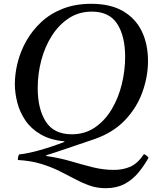

<svg xmlns="http://www.w3.org/2000/svg" viewBox="-20 -731 828 1008"><path d="M477 -1Q409 22 368 36Q327 50 304.5 57.5Q282 65 270 69Q258 73 248.5 76Q239 79 223 84V88Q292 98 351.5 115.5Q411 133 466.5 147Q522 161 578 161Q625 161 663.5 144.5Q702 128 736 78Q751 85 760 97Q736 140 705.5 176.5Q675 213 633.5 235Q592 257 535 257Q490 257 451.5 243.5Q413 230 374.5 209.5Q336 189 293 167.5Q250 146 196.5 129.5Q143 113 74 109Q73 93 80 80Q127 75 192 56.5Q257 38 318 14V11Q244 4 193.5 -25.5Q143 -55 113.5 -98.5Q84 -142 71 -192Q58 -242 58 -290Q58 -345 73 -404Q88 -463 119 -517.5Q150 -572 197.5 -616Q245 -660 310.5 -685.5Q376 -711 459 -711Q560 -711 626 -672.5Q692 -634 724.5 -566.5Q757 -499 757 -411Q757 -329 727.5 -247Q698 -165 636 -100Q574 -35 477 -1ZM637 -433Q637 -541 595.5 -605.5Q554 -670 462 -670Q395 -670 342.5 -636Q290 -602 253 -544.5Q216 -487 197 -415.5Q178 -344 178 -268Q178 -159 220.5 -92.5Q263 -26 357 -26Q426 -26 478.5 -62Q531 -98 566.5 -157.5Q602 -217 619.5 -289Q637 -361 637 -433Z"/></svg>

Font: Tiro Devanagari Sanskrit
Style: Italic
Weight: 400
Italic angle: -11°
Designer: Devanagari: John Hudson & Fiona Ross, assisted by Paul Hanslow. Latin: John Hudson with Paul Hanslow, assisted by Kaja S
Foundry: Tiro Typeworks Ltd.
Version: Version 1.52